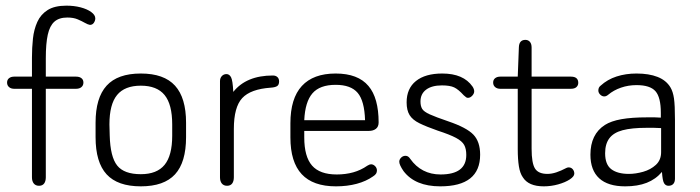

<svg xmlns="http://www.w3.org/2000/svg" viewBox="-20 -649 2477 679"><path d="M93 -378H30Q19 -378 12 -372.5Q5 -367 5 -357Q5 -347 12 -341Q19 -335 30 -335H93V-22Q93 -8 99.5 0Q106 8 118 8Q130 8 136 0Q142 -8 142 -22V-335H249Q261 -335 268 -341Q275 -347 275 -357Q275 -367 268 -372.5Q261 -378 249 -378H142V-443Q142 -495 149 -526.5Q156 -558 172.5 -572.5Q189 -587 218 -587Q240 -587 255 -580.5Q270 -574 280.5 -568Q291 -562 298 -561Q307 -561 312 -568.5Q317 -576 317 -584Q317 -596 302.5 -606.5Q288 -617 265 -623Q242 -629 215 -629Q173 -629 148.5 -613.5Q124 -598 112 -571.5Q100 -545 96.5 -512.5Q93 -480 93 -445Z M318 -215V-164Q318 -75 357 -32.5Q396 10 478 10Q560 10 599 -32.5Q638 -75 638 -164V-215Q638 -303 599 -346Q560 -389 478 -389Q396 -389 357 -346Q318 -303 318 -215ZM589 -209V-169Q589 -99 562 -66Q535 -33 478 -33Q419 -33 394.5 -63.5Q370 -94 368 -170L367 -209Q367 -280 394 -313Q421 -346 478 -346Q535 -346 562 -313Q589 -280 589 -209Z M805 -324Q803 -365 797 -376Q791 -387 781 -387Q771 -387 764.5 -380Q758 -373 758 -362V-22Q758 -8 764.5 0Q771 8 783 8Q795 8 801 0Q807 -8 807 -22V-193Q807 -270 836.5 -302Q866 -334 938 -339Q953 -340 960 -344.5Q967 -349 967 -361Q967 -371 961 -376.5Q955 -382 945 -382Q851 -382 805 -324Z M1056 -186H1284Q1300 -186 1309.5 -193.5Q1319 -201 1319 -216Q1319 -259 1310 -291.5Q1301 -324 1283 -345Q1246 -389 1167 -389Q1088 -389 1047.5 -345Q1007 -301 1007 -213V-163Q1007 -76 1047 -33Q1087 10 1168 10Q1208 10 1241.5 1Q1275 -8 1299 -25Q1307 -30 1310 -35Q1313 -40 1313 -46Q1313 -55 1306.5 -61.5Q1300 -68 1292 -68Q1287 -68 1279 -63Q1256 -47 1229 -39.5Q1202 -32 1171 -32Q1111 -32 1083.5 -63.5Q1056 -95 1056 -163ZM1271 -224H1056Q1059 -289 1085 -319Q1111 -349 1167 -349Q1221 -349 1245 -320.5Q1269 -292 1271 -224Z M1537 10Q1678 10 1678 -102Q1678 -148 1654 -173Q1630 -198 1565 -220Q1521 -235 1500 -244.5Q1479 -254 1473 -264Q1467 -274 1467 -290Q1467 -317 1487 -332Q1507 -347 1543 -347Q1571 -347 1586 -340Q1601 -333 1620 -312Q1626 -307 1628.5 -305Q1631 -303 1635 -303Q1643 -303 1650 -310.5Q1657 -318 1657 -326Q1657 -334 1651 -343Q1619 -389 1544 -389Q1484 -389 1451 -362.5Q1418 -336 1418 -287Q1418 -259 1428.5 -242Q1439 -225 1463.5 -213Q1488 -201 1528 -187Q1571 -173 1592.5 -161.5Q1614 -150 1621.5 -136.5Q1629 -123 1629 -101Q1629 -32 1538 -32Q1504 -32 1477 -46Q1450 -60 1431 -87Q1427 -93 1423 -95.5Q1419 -98 1414 -98Q1405 -98 1398.5 -91.5Q1392 -85 1392 -77Q1392 -66 1407 -44Q1448 10 1537 10Z M1811 -335V-121Q1811 -86 1815 -61Q1819 -36 1829 -22Q1849 10 1903 10Q1929 10 1954 3Q1979 -4 1995 -14.5Q2011 -25 2011 -35Q2011 -44 2005.5 -50.5Q2000 -57 1991 -57Q1989 -57 1987 -56.5Q1985 -56 1983 -55Q1964 -45 1947.5 -39.5Q1931 -34 1916 -34Q1884 -34 1872 -53Q1860 -72 1860 -123V-335H1999Q2012 -335 2018.5 -341Q2025 -347 2025 -356Q2025 -367 2018.5 -372.5Q2012 -378 1999 -378H1860V-481Q1860 -494 1854 -501Q1848 -508 1838 -508Q1816 -508 1815 -482L1811 -378H1749Q1738 -378 1731 -372.5Q1724 -367 1724 -357Q1724 -347 1731 -341Q1738 -335 1749 -335Z M2317 -233Q2304 -234 2295.5 -234Q2287 -234 2281.5 -234Q2276 -234 2269 -234Q2214 -234 2177.5 -227.5Q2141 -221 2119 -207Q2068 -174 2068 -102Q2068 -47 2099 -18.5Q2130 10 2191 10Q2235 10 2267 -2.5Q2299 -15 2321 -41Q2323 -10 2328.5 -1Q2334 8 2344 8Q2355 8 2361 1.5Q2367 -5 2367 -17V-226Q2367 -277 2363.5 -301Q2360 -325 2351 -340Q2336 -365 2305.5 -377Q2275 -389 2231 -389Q2193 -389 2160.5 -378.5Q2128 -368 2104 -346Q2096 -340 2096 -329Q2096 -321 2102.5 -314.5Q2109 -308 2117 -308Q2124 -308 2131 -314Q2150 -330 2176 -339Q2202 -348 2231 -348Q2279 -348 2298 -326.5Q2317 -305 2317 -250ZM2318 -196V-111Q2318 -83 2299.5 -66Q2281 -49 2254.5 -41.5Q2228 -34 2204 -34Q2164 -34 2142 -50.5Q2120 -67 2120 -107Q2120 -140 2135 -160Q2150 -180 2182 -188.5Q2214 -197 2267 -197Q2279 -197 2292.5 -197Q2306 -197 2318 -196Z"/></svg>

Font: Beiruti Light
Style: Regular
Weight: 300
Designer: Arlette Boutros
Foundry: Boutros
Version: Version 1.41